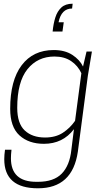

<svg xmlns="http://www.w3.org/2000/svg" viewBox="-20 -808 559 1036"><path d="M185 208Q3 208 3 51Q3 29 7 0H42Q39 26 39 46Q39 173 176 173H185Q270 173 313 129Q356 85 365 1L379 -111Q319 -32 217 -32Q135 -32 85 -77.5Q35 -123 35 -221Q35 -374 97 -456Q159 -538 270 -538Q330 -538 370 -512Q410 -486 428 -449L447 -530H476L454 -399L400 11Q371 208 185 208ZM223 -66Q280 -66 319 -91.5Q358 -117 385 -156L419 -413Q400 -454 363.5 -478.5Q327 -503 274 -503Q183 -503 128 -434.5Q73 -366 73 -226Q73 -142 113.5 -104Q154 -66 223 -66ZM317 -638H264Q268 -680 278.5 -713.5Q289 -747 311 -767.5Q333 -788 372 -788L369 -762Q311 -762 296 -688H324Z"/></svg>

Font: Tanohe Sans ExtraLight
Style: Italic
Weight: 200
Designer: Village Type and Design LLC & Cristiano Sobral
Foundry: Cooper Hewitt Smithsonian Design Museum
Version: Version 1.00;September 29, 2021;FontCreator 13.0.0.2655 64-b